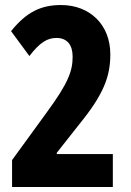

<svg xmlns="http://www.w3.org/2000/svg" viewBox="-20 -744 521 764"><path d="M429 0V-131H206V-136L295 -249C392 -368 419 -439 419 -528C419 -646 337 -724 223 -724C143 -724 85 -696 24 -620L97 -521C139 -576 169 -593 205 -593C248 -593 269 -564 269 -519C269 -462 253 -415 164 -294L28 -107V0Z"/></svg>

Font: Noto Sans Armenian ExtraCondensed ExtraBold
Style: Regular
Weight: 800
Width: 2
Designer: Monotype Design Team
Foundry: Monotype Imaging Inc.
Version: Version 2.008